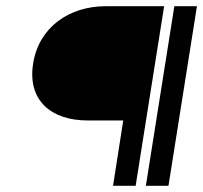

<svg xmlns="http://www.w3.org/2000/svg" viewBox="-20 -600 656 620"><path d="M87 -395C68 -276 145 -211 263 -211H378L345 0H418L510 -580H322C201 -580 105 -510 87 -395ZM451 0H524L616 -580H543Z"/></svg>

Font: Charger Sport
Style: NrwObl
Weight: 400
Designer: Jasper
Foundry: Cannot Into Space Fonts
Version: Version 1.1